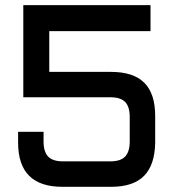

<svg xmlns="http://www.w3.org/2000/svg" viewBox="-20 -720 678 740"><path d="M578.1 -169.9Q576.7 -84.5 535.2 -42.2Q493.7 0 408.2 0H220.2Q49.8 0 49.8 -169.9V-211.9H147.9V-174.8Q147.9 -135.3 165.5 -116.7Q183.1 -98.1 223.1 -98.1H404.8Q444.8 -98.1 462.4 -116.7Q480 -135.3 480 -174.8V-269Q480 -308.6 462.4 -326.9Q444.8 -345.2 404.8 -345.2H69.8V-700.2H560.1V-600.1H169.9V-442.9H408.2Q494.1 -442.9 536.1 -401.1Q578.1 -359.4 578.1 -272.9Z"/></svg>

Font: Aldrich
Style: Regular
Weight: 400
Designer: Matthew Desmond
Foundry: Matthew Desmond
Version: Version 1.001 2011